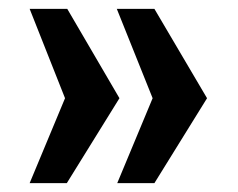

<svg xmlns="http://www.w3.org/2000/svg" viewBox="-20 -479 537 434"><path d="M127 -257 47 -65H131L250 -257L132 -459H47ZM325 -257 245 -65H329L448 -257L329 -459H244Z"/></svg>

Font: 18Franklin
Style: Bold
Weight: 700
Designer: Pablo Impallari, Rodrigo Fuenzalida (Modified by Dan O. Williams)
Version: Version 0.025;PS 000.025;hotconv 1.0.88;makeotf.lib2.5.64775